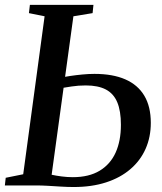

<svg xmlns="http://www.w3.org/2000/svg" viewBox="-23 -763 668 790"><path d="M280.5 6.5Q256 6.5 228.2 4.8Q200.5 3 173.8 1.5Q147 0 125 0H-3L0.5 -31.5L72.5 -46L160.5 -696L96 -709L100 -743H361.5L358 -709L279 -696L189.5 -44Q207.5 -40 230.8 -37Q254 -34 276.5 -34Q343 -34 387 -60.5Q431 -87 452.8 -135.2Q474.5 -183.5 474.5 -249.5Q474.5 -306.5 459.5 -342.2Q444.5 -378 412.5 -394.8Q380.5 -411.5 330 -411.5Q299.5 -411.5 271.5 -407.2Q243.5 -403 223 -399.5L226.5 -443Q242.5 -447 266.2 -450.5Q290 -454 316 -456.5Q342 -459 365.5 -459Q441 -459 492.5 -436.5Q544 -414 570.8 -369.2Q597.5 -324.5 597.5 -257.5Q597.5 -199 576 -150.5Q554.5 -102 513.2 -66.8Q472 -31.5 413.2 -12.5Q354.5 6.5 280.5 6.5Z"/></svg>

Font: Merriweather 72pt Medium
Style: Italic
Weight: 500
Italic angle: -7.8°
Version: Version 2.101